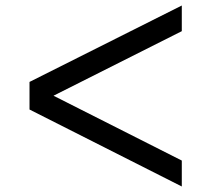

<svg xmlns="http://www.w3.org/2000/svg" viewBox="-20 -702 766 696"><path d="M639 -682V-589L174 -355L639 -120V-26L87 -305V-405Z"/></svg>

Font: Orkney Medium
Style: Regular
Weight: 500
Designer: Samuel Oakes and Alfredo Marco Pradil
Foundry: Alfredo Marco Pradil
Version: 1.0; ttfautohint (v1.5)